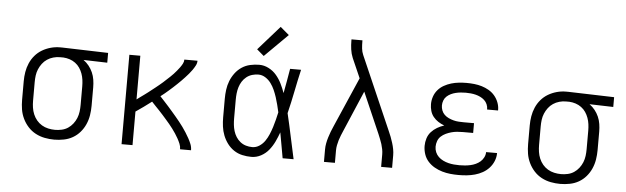

<svg xmlns="http://www.w3.org/2000/svg" viewBox="-49 -949 3698 1134"><g transform="rotate(5 1800.0 -382.0)"><path d="M299 8Q271 8 242.5 2.5Q214 -3 188.5 -16.5Q163 -30 143.5 -51.5Q124 -73 111.5 -99Q99 -125 94.5 -153Q90 -181 90 -210V-320Q90 -348 94.5 -375Q99 -402 110 -427.5Q121 -453 139 -474Q157 -495 180.5 -509Q204 -523 231 -530.5Q258 -538 285 -538Q289 -538 292.5 -538Q296 -538 300 -538L572 -530V-472L431 -476Q449 -463 463 -445.5Q477 -428 486 -407.5Q495 -387 498.5 -364.5Q502 -342 502 -320V-210Q502 -182 497.5 -154Q493 -126 481.5 -100Q470 -74 451.5 -52.5Q433 -31 408.5 -17Q384 -3 355.5 2.5Q327 8 299 8ZM299 -50Q319 -50 339 -54.5Q359 -59 375.5 -70Q392 -81 404.5 -97Q417 -113 424.5 -131.5Q432 -150 434.5 -170Q437 -190 437 -210V-320Q437 -339 434.5 -358Q432 -377 425.5 -395Q419 -413 408.5 -428.5Q398 -444 382.5 -455.5Q367 -467 348.5 -473Q330 -479 311 -480H300Q298 -480 295.5 -480Q293 -480 290 -480Q271 -480 251.5 -474.5Q232 -469 215.5 -458Q199 -447 187 -431Q175 -415 167.5 -397Q160 -379 157.5 -359.5Q155 -340 155 -320V-210Q155 -190 158 -169.5Q161 -149 169 -130Q177 -111 190 -95.5Q203 -80 220.5 -69.5Q238 -59 258.5 -54.5Q279 -50 299 -50Z M698 0V-530H763V-271Q774 -279 784.5 -287Q795 -295 806 -302.5Q817 -310 827.5 -318.5Q838 -327 848.5 -335Q859 -343 869.5 -351.5Q880 -360 890.5 -368.5Q901 -377 911 -386Q921 -395 930.5 -404Q940 -413 950 -422Q960 -431 969 -441Q978 -451 986.5 -461Q995 -471 1003 -482Q1011 -493 1017.5 -505Q1024 -517 1024 -530H1102Q1102 -515 1094.5 -501Q1087 -487 1078 -474Q1069 -461 1059 -449.5Q1049 -438 1038.5 -426.5Q1028 -415 1017 -404Q1006 -393 995 -382.5Q984 -372 972.5 -361.5Q961 -351 949.5 -341Q938 -331 926 -321Q914 -311 902 -302Q915 -288 927.5 -274.5Q940 -261 952.5 -247Q965 -233 977 -219Q989 -205 1001 -191Q1013 -177 1024.5 -162.5Q1036 -148 1047 -133Q1058 -118 1068 -102Q1078 -86 1087 -70Q1096 -54 1103 -36.5Q1110 -19 1110 0H1045Q1045 -17 1038.5 -32.5Q1032 -48 1024 -62.5Q1016 -77 1007 -90.5Q998 -104 988 -117.5Q978 -131 967.5 -143.5Q957 -156 946 -168.5Q935 -181 924 -193.5Q913 -206 901.5 -218Q890 -230 878.5 -242Q867 -254 856 -266Q833 -248 809.5 -231.5Q786 -215 763 -199V0Z M1468 8Q1441 8 1414 2Q1387 -4 1364.5 -19Q1342 -34 1325.5 -56Q1309 -78 1299 -103.5Q1289 -129 1285.5 -156Q1282 -183 1282 -210V-320Q1282 -347 1285.5 -374Q1289 -401 1299 -426.5Q1309 -452 1325.5 -474Q1342 -496 1364.5 -511Q1387 -526 1414 -532Q1441 -538 1468 -538Q1497 -538 1524 -524Q1551 -510 1570 -487.5Q1589 -465 1602 -438.5Q1615 -412 1625 -384Q1632 -421 1638.5 -457.5Q1645 -494 1651 -530H1716Q1701 -465 1688 -399Q1675 -333 1659 -268Q1675 -201 1689 -134Q1703 -67 1718 0H1653Q1646 -38 1639.5 -76Q1633 -114 1626 -151Q1616 -123 1603 -95.5Q1590 -68 1571 -44.5Q1552 -21 1525 -6.5Q1498 8 1468 8ZM1468 -50Q1491 -50 1510.5 -63Q1530 -76 1543 -95Q1556 -114 1565 -135.5Q1574 -157 1581 -179Q1588 -201 1593.5 -223.5Q1599 -246 1604 -268Q1599 -290 1593.5 -312Q1588 -334 1581 -355.5Q1574 -377 1565 -397.5Q1556 -418 1542.5 -436.5Q1529 -455 1509.5 -467.5Q1490 -480 1468 -480Q1449 -480 1430.5 -474.5Q1412 -469 1397 -457Q1382 -445 1372 -429Q1362 -413 1356.5 -395Q1351 -377 1349 -358Q1347 -339 1347 -320V-210Q1347 -191 1349 -172Q1351 -153 1356.5 -135Q1362 -117 1372 -101Q1382 -85 1397 -73Q1412 -61 1430.5 -55.5Q1449 -50 1468 -50ZM1489 -592 1447 -628 1574 -772 1626 -728Z M1898 0V-74Q1898 -92 1901.5 -110.5Q1905 -129 1910.5 -146.5Q1916 -164 1922.5 -181.5Q1929 -199 1937 -216L2065 -510L2014 -626Q2004 -650 2000.5 -676Q1997 -702 1997 -728V-735H2062V-728Q2062 -708 2064 -687.5Q2066 -667 2074 -649L2263 -216Q2271 -199 2277.5 -181.5Q2284 -164 2289.5 -146.5Q2295 -129 2298.5 -110.5Q2302 -92 2302 -74V0H2237V-74Q2237 -89 2234 -104.5Q2231 -120 2226.5 -134.5Q2222 -149 2216 -163.5Q2210 -178 2204 -193L2099 -434L1996 -193Q1990 -179 1984 -164.5Q1978 -150 1973.5 -135Q1969 -120 1966 -104.5Q1963 -89 1963 -74V0Z M2697 8Q2672 8 2647.5 5.5Q2623 3 2599 -4Q2575 -11 2553 -23.5Q2531 -36 2514.5 -54.5Q2498 -73 2490 -97Q2482 -121 2482 -146Q2482 -169 2489 -191Q2496 -213 2511 -229.5Q2526 -246 2545.5 -257.5Q2565 -269 2587 -276Q2568 -283 2551 -294Q2534 -305 2521.5 -320.5Q2509 -336 2503.5 -355.5Q2498 -375 2498 -395Q2498 -418 2505.5 -440Q2513 -462 2528 -479.5Q2543 -497 2563.5 -508.5Q2584 -520 2606 -526.5Q2628 -533 2651 -535.5Q2674 -538 2697 -538Q2720 -538 2743 -535.5Q2766 -533 2787.5 -526.5Q2809 -520 2829 -508.5Q2849 -497 2864 -479.5Q2879 -462 2887.5 -440Q2896 -418 2896 -396Q2896 -395 2896 -394Q2896 -393 2896 -392H2831Q2831 -393 2831 -393.5Q2831 -394 2831 -394Q2831 -409 2825 -423Q2819 -437 2808 -447Q2797 -457 2783.5 -463.5Q2770 -470 2756 -473.5Q2742 -477 2727 -478.5Q2712 -480 2697 -480Q2682 -480 2667 -478.5Q2652 -477 2637.5 -473.5Q2623 -470 2609.5 -463.5Q2596 -457 2585 -447Q2574 -437 2568.5 -422.5Q2563 -408 2563 -393Q2563 -378 2568.5 -363.5Q2574 -349 2585 -338.5Q2596 -328 2610 -321.5Q2624 -315 2639 -311Q2654 -307 2669.5 -306Q2685 -305 2700 -305H2761V-247H2700Q2683 -247 2666 -245.5Q2649 -244 2632.5 -239.5Q2616 -235 2600 -227.5Q2584 -220 2571.5 -208.5Q2559 -197 2553 -180.5Q2547 -164 2547 -147Q2547 -130 2553.5 -114.5Q2560 -99 2572 -87.5Q2584 -76 2599.5 -68.5Q2615 -61 2631 -57Q2647 -53 2664 -51.5Q2681 -50 2697 -50Q2714 -50 2730 -51.5Q2746 -53 2762 -56.5Q2778 -60 2793 -67Q2808 -74 2820 -84.5Q2832 -95 2839.5 -110Q2847 -125 2847 -141Q2847 -141 2847 -141Q2847 -141 2847 -141H2912Q2912 -141 2912 -140.5Q2912 -140 2912 -140Q2912 -116 2902.5 -93Q2893 -70 2876.5 -52Q2860 -34 2838.5 -22Q2817 -10 2793.5 -3.5Q2770 3 2746 5.5Q2722 8 2697 8Z M3299 8Q3271 8 3242.5 2.5Q3214 -3 3188.5 -16.5Q3163 -30 3143.5 -51.5Q3124 -73 3111.5 -99Q3099 -125 3094.5 -153Q3090 -181 3090 -210V-320Q3090 -348 3094.5 -375Q3099 -402 3110 -427.5Q3121 -453 3139 -474Q3157 -495 3180.5 -509Q3204 -523 3231 -530.5Q3258 -538 3285 -538Q3289 -538 3292.5 -538Q3296 -538 3300 -538L3572 -530V-472L3431 -476Q3449 -463 3463 -445.5Q3477 -428 3486 -407.5Q3495 -387 3498.5 -364.5Q3502 -342 3502 -320V-210Q3502 -182 3497.5 -154Q3493 -126 3481.5 -100Q3470 -74 3451.5 -52.5Q3433 -31 3408.5 -17Q3384 -3 3355.5 2.5Q3327 8 3299 8ZM3299 -50Q3319 -50 3339 -54.5Q3359 -59 3375.5 -70Q3392 -81 3404.5 -97Q3417 -113 3424.5 -131.5Q3432 -150 3434.5 -170Q3437 -190 3437 -210V-320Q3437 -339 3434.5 -358Q3432 -377 3425.5 -395Q3419 -413 3408.5 -428.5Q3398 -444 3382.5 -455.5Q3367 -467 3348.5 -473Q3330 -479 3311 -480H3300Q3298 -480 3295.5 -480Q3293 -480 3290 -480Q3271 -480 3251.5 -474.5Q3232 -469 3215.5 -458Q3199 -447 3187 -431Q3175 -415 3167.5 -397Q3160 -379 3157.5 -359.5Q3155 -340 3155 -320V-210Q3155 -190 3158 -169.5Q3161 -149 3169 -130Q3177 -111 3190 -95.5Q3203 -80 3220.5 -69.5Q3238 -59 3258.5 -54.5Q3279 -50 3299 -50Z"/></g></svg>

Font: Iosevka Curly Slab LtEx
Style: Regular
Weight: 300
Width: 7
Monospace: yes
Designer: Belleve Invis
Foundry: Belleve Invis
Version: Version 11.1.0; ttfautohint (v1.8.3)